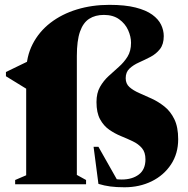

<svg xmlns="http://www.w3.org/2000/svg" viewBox="-20 -760 775 792"><path d="M88 -460.5Q88 -526 114.5 -577.8Q141 -629.5 188 -665.8Q235 -702 297.2 -721Q359.5 -740 431 -740Q496 -740 539.2 -729Q582.5 -718 608 -699.5Q633.5 -681 644.5 -658Q655.5 -635 655.5 -611Q655.5 -577.5 639.8 -557.5Q624 -537.5 600.5 -525.2Q577 -513 553.5 -502.5Q530 -492 514.2 -477.2Q498.5 -462.5 498.5 -437.5Q498.5 -414.5 514 -400.8Q529.5 -387 554.2 -376.2Q579 -365.5 606.5 -352.8Q634 -340 658.8 -320.2Q683.5 -300.5 699.2 -268.2Q715 -236 715 -185.5Q715 -126.5 685.5 -81.8Q656 -37 605.8 -12.2Q555.5 12.5 493.5 12.5Q460 12.5 435.2 9.2Q410.5 6 386 -1.5L366 -154.5H386L472 -2.5L427.5 -27Q442 -23 456 -21.2Q470 -19.5 482 -19.5Q525.5 -19.5 552.8 -40.2Q580 -61 580 -102.5Q580 -132 565.5 -149Q551 -166 528 -177Q505 -188 479.2 -198.5Q453.5 -209 430.5 -225Q407.5 -241 392.8 -268Q378 -295 378 -339Q378 -376 392.5 -401.5Q407 -427 428 -446.2Q449 -465.5 470.2 -484.2Q491.5 -503 506 -526.2Q520.5 -549.5 520.5 -583.5Q520.5 -609 508.5 -635.8Q496.5 -662.5 471.5 -680.5Q446.5 -698.5 408.5 -698.5Q373 -698.5 348 -682.5Q323 -666.5 310 -629.5Q297 -592.5 297 -529V-38.5L335 -17.5V0H42.5V-17.5L88 -37ZM101.5 -510 94 -390.5 4.5 -445.5V-463Z"/></svg>

Font: Newsreader 60pt ExtraBold
Style: Regular
Weight: 800
Designer: Hugues Gentile
Foundry: Production Type
Version: Version 1.003